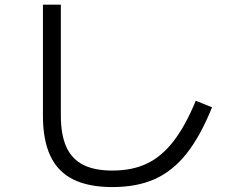

<svg xmlns="http://www.w3.org/2000/svg" viewBox="-20 -758 978 806"><path d="M160.2 -273.4V-738.3H235.4V-273.4Q235.4 -192.4 258.3 -141.6Q281.2 -90.8 328.6 -66.4Q376 -42 452.1 -42Q535.2 -42 596.7 -71.3Q658.2 -100.6 708 -164.6Q757.8 -228.5 801.8 -335L870.1 -307.6Q821.3 -186.5 763.2 -113.3Q705.1 -40 629.9 -6.3Q554.7 27.3 452.1 27.3Q351.6 27.3 287.1 -4.9Q222.7 -37.1 191.4 -103.5Q160.2 -169.9 160.2 -273.4Z"/></svg>

Font: Pretendard JP Variable
Style: Regular
Weight: 400
Designer: Base glyphs from Inter by Rasmus Andersson; Hangul glyphs from Noto Sans CJK(Source Han Sans) by Jang Soo-young and Kang
Foundry: Kil Hyung-jin
Version: Version 1.307;Glyphs 3.2 (3192)